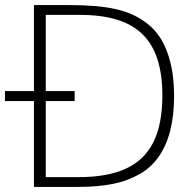

<svg xmlns="http://www.w3.org/2000/svg" viewBox="-62 -735 762 755"><path d="M71.5 0V-715H211Q268 -715 313.8 -711Q359.5 -707 396 -698.5Q432.5 -690 462.2 -676Q492 -662 518 -641.5Q569.5 -601.5 596 -529.2Q622.5 -457 622.5 -357Q622.5 -281.5 607.5 -222Q592.5 -162.5 562.5 -119.5Q532.5 -76.5 488 -51Q464 -37.5 438.2 -27.8Q412.5 -18 383 -12Q353.5 -6 318.8 -3Q284 0 242.5 0ZM118 -8 93 -38.5H247.5Q362 -38.5 434.5 -72.5Q507 -106.5 541.8 -177.2Q576.5 -248 576.5 -359.5Q576.5 -441.5 557.2 -501.5Q538 -561.5 498.5 -600.2Q459 -639 397.5 -657.8Q336 -676.5 251.5 -676.5H93L118 -707ZM-42.5 -337.5V-377H231.5V-337.5Z"/></svg>

Font: Russolo 10pt ExtraLight
Style: Regular
Weight: 200
Designer: Micah Stupak-Hahn
Version: Version 1.000